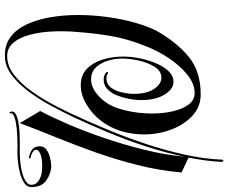

<svg xmlns="http://www.w3.org/2000/svg" viewBox="-116 -710 907 762"><g transform="rotate(-90 337.0 -328.5)"><path d="M81 105Q77 105 76 97Q78 65 82 33Q86 1 93 -33L34 -61Q42 -151 64 -237.5Q86 -324 115 -405.5Q144 -487 174.5 -561.5Q205 -636 230 -703L278 -622Q254 -577 225.5 -511Q197 -445 170.5 -367Q144 -289 124 -208Q104 -127 97 -52Q113 -128 138.5 -205.5Q164 -283 195 -357Q226 -431 256 -495Q272 -528 296 -573.5Q320 -619 351 -662Q382 -705 418.5 -733.5Q455 -762 496 -762Q541 -763 572 -739.5Q603 -716 622 -675Q641 -634 650 -581.5Q659 -529 659 -472Q659 -414 651 -355.5Q643 -297 628.5 -246Q614 -195 595 -158Q550 -79 492.5 -32Q435 15 344 15Q295 15 259.5 -17.5Q224 -50 204.5 -101.5Q185 -153 185 -210Q185 -249 194.5 -287.5Q204 -326 225 -360Q252 -404 295 -432.5Q338 -461 380 -461Q420 -461 445 -437Q470 -413 482 -374.5Q494 -336 494 -292Q494 -261 487 -226.5Q480 -192 467 -161.5Q454 -131 435.5 -112Q417 -93 394 -93Q363 -93 340.5 -133Q318 -173 322 -238Q323 -254 327.5 -276Q332 -298 341 -319.5Q350 -341 365 -355.5Q380 -370 402 -370Q420 -370 430 -361Q433 -358 433 -356Q433 -351 423 -355Q420 -359 408 -359Q384 -359 370.5 -340.5Q357 -322 351.5 -296.5Q346 -271 346 -251Q346 -199 365.5 -170Q385 -141 410 -141Q436 -141 452.5 -166.5Q469 -192 477.5 -228Q486 -264 486 -296Q486 -346 464.5 -383Q443 -420 404 -420Q370 -420 338 -390.5Q306 -361 291 -320Q280 -289 274 -252Q268 -215 268 -178Q268 -134 277 -95Q286 -56 304 -32.5Q322 -9 349 -9Q386 -9 422 -38Q458 -67 488 -112Q518 -157 536 -205Q565 -277 576 -343.5Q587 -410 592 -480Q596 -528 593.5 -576.5Q591 -625 580 -665Q569 -705 548.5 -729Q528 -753 496 -753Q457 -753 422 -726Q387 -699 357 -657Q327 -615 303.5 -570.5Q280 -526 264 -491Q234 -427 203.5 -353.5Q173 -280 147.5 -203Q122 -126 105 -49.5Q88 27 85 97Q85 105 81 105ZM57 -578Q27 -580 1.5 -598.5Q-24 -617 -24 -657Q-24 -677 -1 -689.5Q22 -702 59.5 -708Q97 -714 140 -712Q151 -712 177 -713Q203 -714 228.5 -718Q254 -722 265 -730Q268 -733 268.5 -734.5Q269 -736 269 -737Q268 -743 270.5 -744Q273 -745 275 -739Q279 -727 267.5 -720Q256 -713 236 -709Q216 -705 195 -704Q174 -703 158.5 -703Q143 -703 140 -703Q71 -705 28 -692Q-15 -679 -15 -657Q-15 -638 4.5 -626Q24 -614 57 -614Q92 -614 108 -621.5Q124 -629 124 -638Q124 -652 95 -660Q90 -660 90 -664Q90 -669 98 -666Q130 -657 135 -640Q138 -631 138 -624Q138 -606 123 -596Q108 -586 89 -582Q70 -578 57 -578Z"/></g></svg>

Font: Festive
Style: Regular
Weight: 400
Designer: Robert E. Leuschke
Foundry: Robert E. Leuschke
Version: Version 1.101; ttfautohint (v1.8.3)